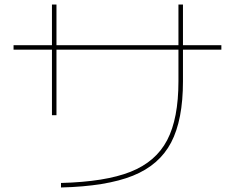

<svg xmlns="http://www.w3.org/2000/svg" viewBox="-20 -810 1040 850"><path d="M770 -450V-590H230V-300H210V-590H40V-610H210V-790H230V-610H770V-790H790V-610H960V-590H790V-450Q790 -279 737.5 -179Q685 -79 568 -32Q451 15 250 20V0Q446 -5 558 -49.5Q670 -94 720 -189.5Q770 -285 770 -450Z"/></svg>

Font: Enso Thin
Style: Regular
Weight: 100
Designer: Coji Morishita
Foundry: UNDERFOREST DESIGN
Version: Version 1.000